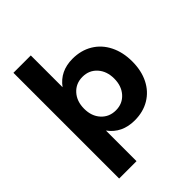

<svg xmlns="http://www.w3.org/2000/svg" viewBox="-259 -875 1202 1202"><g transform="rotate(-45 342.0 -274.0)"><path d="M270.5 -377.4Q232.9 -335.9 232.9 -270Q232.9 -204.1 270.5 -163.1Q308.1 -122.1 366.9 -122.1Q425.8 -122.1 462.9 -163.6Q500 -205.1 500 -270.5Q500 -335.9 462.9 -377.4Q425.8 -418.9 366.9 -418.9Q308.1 -418.9 270.5 -377.4ZM402.8 -543Q478 -543 535.4 -508.5Q592.8 -474.1 624.3 -411.1Q655.8 -348.1 655.8 -266.6Q655.8 -185.1 625 -123.5Q594.2 -62 537.6 -28.1Q481 5.9 405.8 5.9Q293.5 5.9 232.9 -77.1V193.8H79.1V-742.2H232.9V-460.9Q293 -543 402.8 -543Z"/></g></svg>

Font: Montserrat-SemiBold
Style: Regular
Weight: 600
Designer: Julieta Ulanovsky
Foundry: Julieta Ulanovsky
Version: Version 6.001